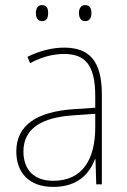

<svg xmlns="http://www.w3.org/2000/svg" viewBox="-20 -724 498 754"><path d="M121 -673C121 -656 127 -641 145 -641C164 -641 169 -655 169 -673C169 -690 164 -704 145 -704C127 -704 121 -689 121 -673ZM290 -673C290 -656 297 -641 314 -641C333 -641 339 -655 339 -673C339 -690 333 -704 314 -704C297 -704 290 -689 290 -673ZM232 -537C182 -537 133 -523 88 -501L98 -476C147 -502 190 -512 232 -512C316 -512 354 -467 354 -347V-301L266 -295C127 -285 44 -234 44 -129C44 -49 91 10 189 10C286 10 331 -42 353 -99H355L358 0H380V-353C380 -483 332 -537 232 -537ZM267 -271 354 -277V-220C353 -98 304 -14 189 -14C114 -14 72 -57 72 -129C72 -220 145 -263 267 -271Z"/></svg>

Font: Noto Sans Armenian SemiCondensed Thin
Style: Regular
Weight: 100
Width: 4
Designer: Monotype Design Team
Foundry: Monotype Imaging Inc.
Version: Version 2.008